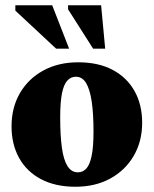

<svg xmlns="http://www.w3.org/2000/svg" viewBox="-20 -697 586 732"><path d="M276.5 -40Q295.5 -40 308.8 -54Q322 -68 329.2 -102Q336.5 -136 336.5 -195.5Q336.5 -264.5 329.5 -310.8Q322.5 -357 308 -380.8Q293.5 -404.5 269 -404.5Q250.5 -404.5 237 -390.2Q223.5 -376 216.5 -342.2Q209.5 -308.5 209.5 -249Q209.5 -180 216 -133.5Q222.5 -87 237.5 -63.5Q252.5 -40 276.5 -40ZM267.5 15Q191 15 136.2 -14Q81.5 -43 52.8 -95Q24 -147 24 -215Q24 -287 56 -342Q88 -397 145.2 -428.2Q202.5 -459.5 278 -459.5Q355.5 -459.5 409.8 -430.5Q464 -401.5 493 -349.8Q522 -298 522 -229Q522 -158 489.8 -102.8Q457.5 -47.5 400.2 -16.2Q343 15 267.5 15ZM243.5 -511.5H194L38.5 -656.5V-677H179ZM381 -511.5H335L239.5 -661.5V-677H365.5Z"/></svg>

Font: Newsreader 24pt ExtraBold
Style: Regular
Weight: 800
Designer: Hugues Gentile
Foundry: Production Type
Version: Version 1.003